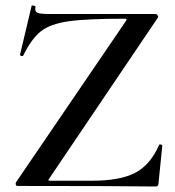

<svg xmlns="http://www.w3.org/2000/svg" viewBox="-20 -676 638 698"><path d="M43 0Q39 0 37.5 -4.5Q36 -9 38 -13L438 -600Q441 -605 440 -606.5Q439 -608 433 -608Q294 -608 228.5 -598.5Q163 -589 129 -562.5Q95 -536 65 -475Q64 -472 60 -472Q57 -472 54.5 -474Q52 -476 53 -478L95 -655Q95 -656 98 -656Q102 -656 106 -654.5Q110 -653 109 -651Q107 -639 110.5 -634Q114 -629 125.5 -627Q137 -625 163 -625H546Q550 -625 553 -620Q556 -615 554 -612L159 -27Q155 -22 156 -20.5Q157 -19 163 -19H315Q416 -19 471 -47.5Q526 -76 558 -148Q558 -151 563 -151Q565 -151 567.5 -149.5Q570 -148 570 -146L556 -8Q556 -4 553.5 -1Q551 2 547 2Q394 0 43 0Z"/></svg>

Font: Cormorant Upright SemiBold
Style: Regular
Weight: 600
Designer: Christian Thalmann (Catharsis Fonts)
Foundry: Catharsis Fonts
Version: Version 3.302